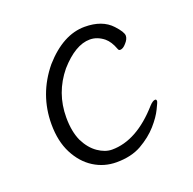

<svg xmlns="http://www.w3.org/2000/svg" viewBox="-95 -577 690 686"><g transform="rotate(-20 250.0 -234.0)"><path d="M237 13Q190 13 151 -11.5Q112 -36 88 -82.5Q64 -129 64 -194Q64 -307 137 -396Q212 -481 294 -481Q361 -481 396 -443Q422 -415 422 -401Q422 -388 409 -374Q397 -360 386 -360Q380 -360 378 -367Q367 -397 349 -412Q324 -432 296 -432Q241 -432 181 -364Q122 -292 122 -199Q122 -145 139 -108Q157 -72 184 -53.5Q211 -35 237 -35Q331 -35 420 -136Q433 -150 442 -150Q447 -150 447 -143Q447 -139 435 -115Q423 -90 397.5 -61Q372 -32 332 -9Q293 13 237 13ZM378 -367Z"/></g></svg>

Font: LXGW WenKai Mono TC Light
Style: Regular
Weight: 300
Designer: LXGW / Fontworks Inc.
Foundry: LXGW / Fontworks Inc.
Version: Version 1.330